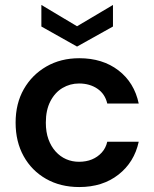

<svg xmlns="http://www.w3.org/2000/svg" viewBox="-20 -743 623 775"><path d="M300 12Q224 12 166 -21Q108 -54 75.5 -112.5Q43 -171 43 -248Q43 -325 76 -383Q109 -441 167 -474.5Q225 -508 300 -508Q394 -508 458 -459Q522 -410 540 -325H413Q404 -364 373 -385Q342 -406 299 -406Q263 -406 232.5 -388Q202 -370 183.5 -334.5Q165 -299 165 -248Q165 -210 175.5 -181Q186 -152 204.5 -131.5Q223 -111 247 -100.5Q271 -90 299 -90Q328 -90 351 -99.5Q374 -109 390.5 -127Q407 -145 413 -171H540Q522 -88 458 -38Q394 12 300 12ZM291 -555 147 -636V-723L291 -637L436 -723V-636Z"/></svg>

Font: DM Sans 28pt SemiBold
Style: Regular
Weight: 600
Version: Version 4.004;gftools[0.9.30]